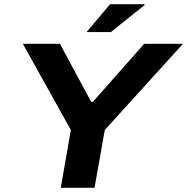

<svg xmlns="http://www.w3.org/2000/svg" viewBox="-20 -896 893 916"><path d="M270 0 318 -276 89 -687H266L415 -410H423L668 -687H853L480 -276L431 0ZM393 -743 505 -876H669L670 -872L509 -743Z"/></svg>

Font: Archivo SemiExpanded
Style: Bold Italic
Weight: 700
Width: 6
Italic angle: -10°
Designer: Hector Gatti
Foundry: Omnibus-Type
Version: Version 2.001